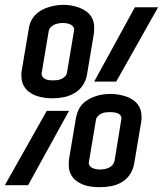

<svg xmlns="http://www.w3.org/2000/svg" viewBox="-32 -765 673 793"><path d="M185 -359Q168 -359 150.5 -361.5Q133 -364 117.5 -369.5Q102 -375 88.5 -385Q75 -395 67 -409Q59 -423 57 -440.5Q55 -458 58 -475L87 -647Q89 -663 96 -677.5Q103 -692 114 -703.5Q125 -715 139.5 -723Q154 -731 169 -735.5Q184 -740 199 -742.5Q214 -745 229 -745Q247 -745 264 -742Q281 -739 296.5 -733Q312 -727 325 -717.5Q338 -708 346.5 -693.5Q355 -679 356.5 -662Q358 -645 356 -628L327 -455Q323 -432 309.5 -412Q296 -392 275 -380Q254 -368 231 -363.5Q208 -359 185 -359ZM357 -428 525 -735H621L448 -428ZM186 -433Q195 -433 204 -434Q213 -435 222 -439Q231 -443 237.5 -450.5Q244 -458 245 -467L274 -640Q275 -648 270.5 -654.5Q266 -661 259 -664Q252 -667 244 -668.5Q236 -670 228 -670Q219 -670 210 -668.5Q201 -667 192 -663Q183 -659 176.5 -651.5Q170 -644 169 -635L140 -463Q139 -455 143.5 -448.5Q148 -442 155 -438.5Q162 -435 170 -434Q178 -433 186 -433ZM380 8Q363 8 345.5 6Q328 4 312.5 -2Q297 -8 284 -17.5Q271 -27 262.5 -41.5Q254 -56 252.5 -73Q251 -90 253 -107L282 -280Q285 -295 291.5 -309.5Q298 -324 309 -335.5Q320 -347 334.5 -355Q349 -363 364 -368Q379 -373 394 -375Q409 -377 424 -377Q442 -377 459 -374Q476 -371 491.5 -365.5Q507 -360 520.5 -350Q534 -340 542 -326Q550 -312 552 -294.5Q554 -277 551 -260L522 -88Q518 -65 504.5 -44.5Q491 -24 470 -12Q449 0 426 4Q403 8 380 8ZM-12 0 161 -307H253L84 0ZM381 -65Q390 -65 399 -66.5Q408 -68 417 -72Q426 -76 432.5 -83.5Q439 -91 441 -100L469 -272Q471 -280 466.5 -287Q462 -294 454.5 -297Q447 -300 439 -301Q431 -302 423 -302Q414 -302 405 -301Q396 -300 387 -296Q378 -292 371.5 -284.5Q365 -277 364 -268L335 -95Q334 -87 338.5 -80.5Q343 -74 350 -71Q357 -68 365 -66.5Q373 -65 381 -65Z"/></svg>

Font: Iosevka Curly Extended Oblique
Style: Regular
Weight: 400
Width: 7
Italic angle: -9°
Monospace: yes
Designer: Belleve Invis
Foundry: Belleve Invis
Version: Version 11.1.0; ttfautohint (v1.8.3)